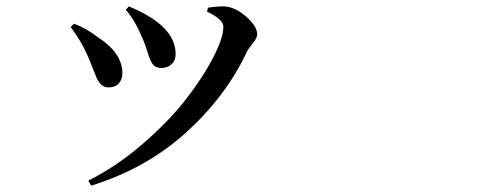

<svg xmlns="http://www.w3.org/2000/svg" viewBox="-20 -537 1540 609"><path d="M388.7 -516.6Q537.1 -456.1 537.1 -365.2Q537.1 -344.7 523.9 -333Q510.7 -321.3 492.2 -321.3Q474.6 -321.3 465.8 -331.5Q457 -341.8 447.8 -372.1Q438.5 -402.3 430.7 -418Q407.2 -474.6 378.9 -505.9ZM762.7 -372.1Q697.3 -232.4 571.3 -117.7Q445.3 -2.9 269.5 51.8L259.8 36.1Q349.6 -8.8 432.6 -80.6Q515.6 -152.3 569.8 -222.2Q624 -292 656.2 -354.5Q688.5 -417 688.5 -452.1Q688.5 -475.6 636.7 -500L639.6 -512.7Q674.8 -517.6 692.4 -516.6Q726.6 -514.6 761.2 -483.9Q795.9 -453.1 795.9 -427.7Q795.9 -417 781.2 -398.9Q766.6 -380.9 762.7 -372.1ZM257.8 -360.4Q237.3 -407.2 204.1 -451.2L214.8 -461.9Q252 -448.2 289.1 -419.9Q368.2 -369.1 368.2 -304.7Q368.2 -285.2 356.9 -272.5Q345.7 -259.8 324.2 -259.8Q310.5 -259.8 301.3 -268.6Q292 -277.3 287.1 -288.6Q282.2 -299.8 273.4 -322.8Q264.6 -345.7 257.8 -360.4Z"/></svg>

Font: Bpmf Zihi Serif SemiBold
Style: SemiBold
Weight: 600
Foundry: But Ko
Version: Version 1.320